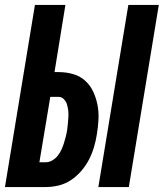

<svg xmlns="http://www.w3.org/2000/svg" viewBox="-26 -755 661 775"><path d="M371 0 492 -735H615L494 0ZM-6 0 115 -735H238L194 -464H211Q241 -464 269 -456Q297 -448 317.5 -429.5Q338 -411 350 -385.5Q362 -360 367.5 -331.5Q373 -303 371.5 -273Q370 -243 365 -213Q361 -187 353.5 -161.5Q346 -136 333.5 -111.5Q321 -87 302.5 -65.5Q284 -44 261 -28.5Q238 -13 211.5 -6.5Q185 0 159 0ZM133 -100H158Q172 -100 185 -107.5Q198 -115 207 -126.5Q216 -138 222 -151Q228 -164 232 -177Q236 -190 239.5 -203.5Q243 -217 245 -230Q247 -243 248 -256Q249 -269 250 -282.5Q251 -296 249.5 -308.5Q248 -321 244.5 -333Q241 -345 232 -354.5Q223 -364 210 -364H177Z"/></svg>

Font: Iosevka Heavy Extended Oblique
Style: Regular
Weight: 900
Width: 7
Italic angle: -9°
Monospace: yes
Designer: Belleve Invis
Foundry: Belleve Invis
Version: Version 32.5.0; ttfautohint (v1.8.4)